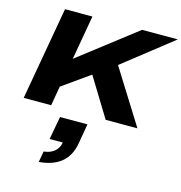

<svg xmlns="http://www.w3.org/2000/svg" viewBox="-150 -822 1294 1371"><g transform="rotate(15 497.0 -137.0)"><path d="M39.1 0 160.2 -688H362.8L305.2 -359.9L730 -688H994.1L628.9 -400.9L879.9 0H645L469.2 -287.1L267.1 -144L242.2 0ZM261.2 414.1 275.9 333Q323.2 328.6 354 303Q384.8 277.3 391.1 235.8H293.9L325.2 64.9H527.8L502 214.8Q469.2 397.5 261.2 414.1Z"/></g></svg>

Font: Archivo Expanded ExtraBold
Style: Italic
Weight: 800
Width: 7
Italic angle: -10°
Designer: Hector Gatti
Foundry: Omnibus-Type
Version: Version 2.001